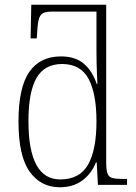

<svg xmlns="http://www.w3.org/2000/svg" viewBox="-20 -780 572 810"><path d="M232 10Q152 10 105 -56Q58 -122 58 -267Q58 -411 103.5 -476.5Q149 -542 237 -542Q298 -542 334 -511Q370 -480 388 -426H391Q390 -444 389 -468.5Q388 -493 387.5 -517.5Q387 -542 387 -559V-731H199Q175 -731 162.5 -725Q150 -719 144.5 -701Q139 -683 137 -645L135 -618H109L112 -760H428V-95Q428 -63 433.5 -48Q439 -33 454.5 -29Q470 -25 501 -25H516V0H393L388 -95H385Q365 -46 326.5 -18Q288 10 232 10ZM234 -23Q316 -23 351.5 -85.5Q387 -148 387 -268Q387 -385 353.5 -447.5Q320 -510 242 -510Q168 -510 134 -451Q100 -392 100 -269Q100 -23 234 -23Z"/></svg>

Font: Noto Serif SemiCondensed ExtraLight
Style: Regular
Weight: 200
Width: 4
Designer: Monotype Design Team
Foundry: Monotype Imaging Inc.
Version: Version 2.014